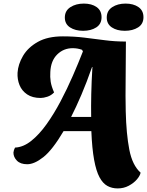

<svg xmlns="http://www.w3.org/2000/svg" viewBox="-20 -892 821 1072"><path d="M637 160Q605 160 579.5 146Q554 132 535.5 97.5Q517 63 505.5 0.5Q494 -62 490 -160H335Q273 -55 222.5 -15Q172 25 132 25Q94 25 74.5 5Q55 -15 55 -40Q56 -48 58 -54.5Q60 -61 64 -68Q110 -70 154.5 -105.5Q199 -141 240 -198.5Q281 -256 318 -326Q355 -396 386.5 -468.5Q418 -541 443 -605L438 -614Q413 -623 386 -623Q335 -623 299.5 -588Q264 -553 261 -491Q259 -462 263 -436Q267 -410 282 -376Q266 -359 244.5 -352Q223 -345 207 -345Q161 -345 131.5 -365Q102 -385 89 -417Q76 -449 78 -486Q81 -533 108.5 -580Q136 -627 191 -658Q246 -689 331 -689Q393 -689 450.5 -682Q508 -675 565 -667.5Q622 -660 683 -660Q683 -549 681.5 -451.5Q680 -354 682 -271Q685 -144 702 -56.5Q719 31 765 72Q762 89 744.5 109.5Q727 130 699 145Q671 160 637 160ZM377 -239H489Q488 -297 489.5 -366.5Q491 -436 496 -518H494Q464 -432 434.5 -363Q405 -294 377 -239ZM677 -720Q633 -720 604.5 -739Q576 -758 576 -794Q576 -832 606.5 -852Q637 -872 681 -872Q725 -872 753 -852.5Q781 -833 781 -796Q781 -758 751 -739Q721 -720 677 -720ZM444 -720Q400 -720 371 -739Q342 -758 342 -794Q342 -832 373 -852Q404 -872 448 -872Q492 -872 519.5 -852.5Q547 -833 547 -796Q547 -758 517.5 -739Q488 -720 444 -720Z"/></svg>

Font: Sansita Swashed ExtraBold
Style: Regular
Weight: 800
Designer: Pablo Cosgaya
Foundry: Omnibus-Type
Version: Version 1.003; ttfautohint (v1.8.3)